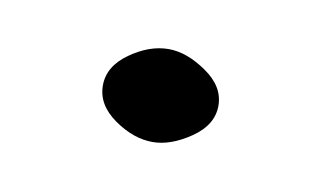

<svg xmlns="http://www.w3.org/2000/svg" viewBox="-28 -459 273 163"><g transform="rotate(10 108.0 -378.0)"><path d="M108.4 -418Q124 -418 141.1 -406.2Q158.2 -394.5 158.2 -377.9Q158.2 -361.3 141.1 -349.6Q124 -337.9 108.4 -337.9Q91.8 -337.9 75.2 -349.6Q58.6 -361.3 58.6 -377.9Q58.6 -394.5 75.2 -406.2Q91.8 -418 108.4 -418Z"/></g></svg>

Font: Jura
Style: Book
Weight: 400
Version: Version 2.3